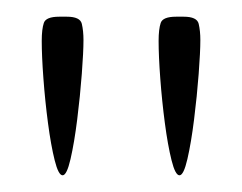

<svg xmlns="http://www.w3.org/2000/svg" viewBox="-20 -610 290 230"><path d="M55 -400Q50 -400 45.5 -418Q41 -436 37.5 -462.5Q34 -489 32 -516Q30 -543 30 -561Q30 -575 32.5 -582.5Q35 -590 51 -590H60Q76 -590 78 -581.5Q80 -573 80 -562Q80 -548 78 -521.5Q76 -495 72.5 -467Q69 -439 64.5 -419.5Q60 -400 55 -400ZM195 -400Q190 -400 185.5 -418Q181 -436 177.5 -462.5Q174 -489 172 -516Q170 -543 170 -561Q170 -575 172.5 -582.5Q175 -590 191 -590H200Q216 -590 218 -581.5Q220 -573 220 -562Q220 -548 218 -521.5Q216 -495 212.5 -467Q209 -439 204.5 -419.5Q200 -400 195 -400Z"/></svg>

Font: Red Rose Light
Style: Regular
Weight: 300
Designer: Jaikishan Patel
Version: Version 1.001; ttfautohint (v1.8.3)